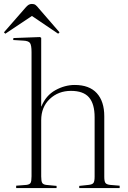

<svg xmlns="http://www.w3.org/2000/svg" viewBox="-37 -954 648 974"><path d="M45 0V-12L97 -16Q113 -18 118 -26Q123 -34 123 -60V-690Q123 -725 115 -736Q107 -747 80 -748L30 -751L31 -761L166 -766L172 -762V-414H173Q196 -470 244 -496.5Q292 -523 342 -523Q416 -523 454 -481.5Q492 -440 492 -364V-57Q492 -35 497.5 -26.5Q503 -18 522 -16L570 -12V0H365V-11L412 -16Q432 -18 437.5 -26.5Q443 -35 443 -58V-359Q443 -427 414.5 -460Q386 -493 323 -493Q259 -493 215.5 -452Q172 -411 172 -344V-59Q172 -35 177 -26.5Q182 -18 197 -16L250 -11V0ZM-10 -783 -17 -790 94 -917Q101 -925 108 -929.5Q115 -934 125 -934Q136 -934 143 -929Q150 -924 161 -910L265 -790L258 -783L125 -873Z"/></svg>

Font: Display Extralight
Style: Regular
Weight: 200
Designer: Latin by Veronika Burian and Jose Scaglione. Greek by Irene Vlachou. Cyrillic by Vera Evstafieva.
Foundry: TypeTogether
Version: Version 3.002